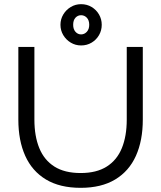

<svg xmlns="http://www.w3.org/2000/svg" viewBox="-20 -885 773 921"><path d="M367 16Q267 16 200.5 -24Q134 -64 101 -137.5Q68 -211 68 -311V-660H145V-311Q145 -232 168.5 -174.5Q192 -117 241 -86Q290 -55 367 -55Q443 -55 492 -86Q541 -117 564.5 -174.5Q588 -232 588 -311V-660H665V-311Q665 -211 632 -137.5Q599 -64 532.5 -24Q466 16 367 16ZM408 -766Q408 -788 396.5 -800Q385 -812 369 -812Q353 -812 342 -800Q331 -788 331 -766Q331 -745 342 -732.5Q353 -720 369 -720Q385 -720 396.5 -732.5Q408 -745 408 -766ZM270 -766Q270 -793 283.5 -815.5Q297 -838 319.5 -851.5Q342 -865 369 -865Q397 -865 419.5 -851.5Q442 -838 455 -815.5Q468 -793 468 -766Q468 -739 455 -716.5Q442 -694 419.5 -680.5Q397 -667 369 -667Q342 -667 319.5 -680.5Q297 -694 283.5 -716.5Q270 -739 270 -766Z"/></svg>

Font: Nata Sans
Style: Regular
Weight: 400
Designer: Daniel Uzquiano Cruz
Version: Version 1.001